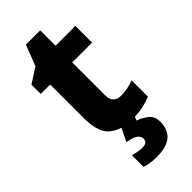

<svg xmlns="http://www.w3.org/2000/svg" viewBox="-283 -716 1008 1008"><g transform="rotate(-45 221.5 -211.5)"><path d="M318 -120Q258 -120 258 -180V-425H405V-549H258V-663H152L107 -547L24 -494V-425H94V-175Q94 -67 143 -28.5Q192 10 268 10Q314 10 349.5 2Q385 -6 412 -17V-138Q389 -130 366.5 -125Q344 -120 318 -120ZM365 122Q365 82 338 60.5Q311 39 281 30L292 0H198L163 72Q206 79 223 92Q240 105 240 122Q240 152 204 152Q172 152 135 141V227Q169 240 220 240Q297 240 331 209Q365 178 365 122Z"/></g></svg>

Font: Noto Sans UI Extra
Style: Regular
Weight: 800
Designer: Monotype Design Team
Foundry: Monotype Imaging Inc.
Version: Version 1.901